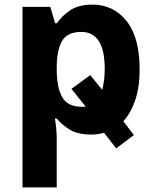

<svg xmlns="http://www.w3.org/2000/svg" viewBox="-20 -576 673 836"><path d="M378 10Q319 10 284 -11.5Q249 -33 227 -60H219Q222 -44 224.5 -20.5Q227 3 227 29V240H78V-546H199L220 -475H228Q250 -508 287 -532Q324 -556 382 -556Q474 -556 531 -484.5Q588 -413 588 -274Q588 -197 569 -140.5Q550 -84 517 -48L563 12L486 70L433 2Q406 10 378 10ZM334 -437Q276 -437 252.5 -401Q229 -365 227 -291V-275Q227 -196 250.5 -153.5Q274 -111 336 -111Q340 -111 344.5 -111Q349 -111 353 -112L291 -189L373 -249L425 -185Q430 -204 433 -226.5Q436 -249 436 -276Q436 -437 334 -437Z"/></svg>

Font: Noto IKEA Arabic
Style: Bold
Weight: 700
Designer: Monotype Design Team
Foundry: Monotype Imaging Inc.
Version: Version 1.200